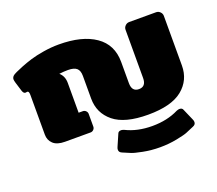

<svg xmlns="http://www.w3.org/2000/svg" viewBox="-121 -685 1199 1060"><g transform="rotate(-20 479.0 -154.5)"><path d="M16.7 -420.8Q16.7 -435.8 33.3 -445.8Q38.3 -448.3 47.9 -453.3Q57.5 -458.3 87.9 -470.4Q118.3 -482.5 149.6 -492.1Q180.8 -501.7 226.7 -509.2Q272.5 -516.7 316.7 -516.7Q453.3 -516.7 530.8 -463.3Q608.3 -410 608.3 -308.3V-183.3Q608.3 -133.3 650 -133.3Q691.7 -133.3 691.7 -183.3V-466.7Q691.7 -480 701.7 -490Q711.7 -500 725 -500H883.3Q896.7 -500 906.7 -490Q916.7 -480 916.7 -466.7V-175Q916.7 -89.2 851.7 -36.2Q786.7 16.7 650 16.7Q513.3 16.7 448.3 -36.2Q383.3 -89.2 383.3 -175V-308.3Q383.3 -339.2 367.9 -352.9Q352.5 -366.7 316.7 -366.7Q292.5 -366.7 265 -363.3Q291.7 -340 291.7 -300V-125H316.7Q326.7 -125 334.2 -117.5Q341.7 -110 341.7 -100V-25Q341.7 -15 334.2 -7.5Q326.7 0 316.7 0H166.7Q120 0 97.5 -21.2Q75 -42.5 75 -75V-308.3Q75 -330.8 65 -330.8Q56.7 -329.2 54.2 -329.2Q43.3 -329.2 37.5 -345.8L20.8 -400Q16.7 -414.2 16.7 -420.8ZM425 141.7Q425 133.3 429.2 125L458.3 58.3Q462.5 45.8 479.2 45.8Q485 45.8 495.8 50Q562.5 83.3 650 83.3Q737.5 83.3 804.2 50Q815 45.8 820.8 45.8Q837.5 45.8 841.7 58.3L870.8 125Q875 133.3 875 141.7Q875 156.7 858.3 163.3Q826.7 176.7 812.1 182.9Q797.5 189.2 749.6 198.8Q701.7 208.3 650 208.3Q598.3 208.3 550.4 198.8Q502.5 189.2 487.9 182.9Q473.3 176.7 441.7 163.3Q425 156.7 425 141.7Z"/></g></svg>

Font: BoonTook Mon
Style: Regular
Weight: 400
Designer: Sungsit Sawaiwan
Foundry: FontUni
Version: Version 3.0